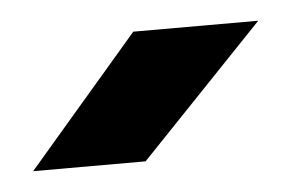

<svg xmlns="http://www.w3.org/2000/svg" viewBox="-27 -732 301 199"><g transform="rotate(-5 123.5 -632.5)"><path d="M1 -565 117 -700H247L118 -565Z"/></g></svg>

Font: Figtree SemiBold
Style: Regular
Weight: 600
Designer: Erik Kennedy
Foundry: Erik Kennedy
Version: Version 2.001; ttfautohint (v1.8.4.7-5d5b);gftools[0.9.27]